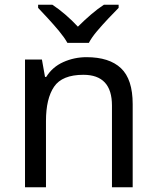

<svg xmlns="http://www.w3.org/2000/svg" viewBox="-20 -786 658 806"><path d="M343 -546Q439 -546 488 -499.5Q537 -453 537 -349V0H450V-343Q450 -472 330 -472Q241 -472 207 -422Q173 -372 173 -278V0H85V-536H156L169 -463H174Q200 -505 246 -525.5Q292 -546 343 -546ZM263 -606Q250 -629 228 -655.5Q206 -682 182 -708Q158 -734 140 -753V-766H200Q226 -749 254 -725Q282 -701 307 -674Q334 -701 362 -725Q390 -749 416 -766H478V-753Q459 -734 434.5 -708Q410 -682 387.5 -655.5Q365 -629 353 -606Z"/></svg>

Font: Noto Sans Osmanya
Style: Regular
Weight: 400
Designer: Monotype Design Team
Foundry: Monotype Imaging Inc.
Version: Version 2.001; ttfautohint (v1.8.4.7-5d5b)